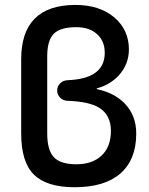

<svg xmlns="http://www.w3.org/2000/svg" viewBox="-20 -784 614 792"><path d="M288.1 -11.7Q172.9 -11.7 120.1 -63.5Q67.4 -115.2 67.4 -233.4V-539.1Q67.4 -762.7 290 -763.7Q390.6 -763.7 451.2 -712.4Q511.7 -661.1 511.7 -580.1Q511.7 -519.5 470.7 -473.6Q434.6 -434.6 380.9 -419.9Q378.9 -419.9 378.9 -418Q378.9 -416 380.9 -416Q450.2 -401.4 493.2 -358.4Q542 -308.6 542 -233.4Q542 -126 477.1 -68.8Q412.1 -11.7 288.1 -11.7ZM174.8 -551.8V-233.4Q174.8 -165 202.1 -135.7Q229.5 -106.4 294.9 -106.4Q361.3 -106.4 399.4 -142.6Q437.5 -178.7 437.5 -244.1Q437.5 -309.6 388.7 -339.8Q346.7 -365.2 257.8 -368.2Q240.2 -369.1 228 -381.3Q215.8 -393.6 215.8 -410.6Q215.8 -427.7 228 -439.9Q240.2 -452.1 257.8 -453.1Q331.1 -456.1 368.2 -480.5Q412.1 -508.8 412.1 -566.4Q412.1 -614.3 380.4 -643.1Q348.6 -671.9 294.9 -671.9Q228.5 -671.9 201.7 -644.5Q174.8 -617.2 174.8 -551.8Z"/></svg>

Font: Gen Jyuu GothicX Medium
Style: Regular
Weight: 500
Designer: Ryoko NISHIZUKA (kana &amp; ideographs); Paul D. Hunt (Latin, Greek &amp; Cyrillic); Wenlong ZHANG (bopomofo); Sandoll C
Version: Version 1.058.20140828